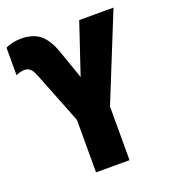

<svg xmlns="http://www.w3.org/2000/svg" viewBox="-133 -823 815 921"><g transform="rotate(-20 274.0 -363.0)"><path d="M237 -595 286 -455 373 -714H548L370 -274V0H199V-268L94 -534Q85 -557 73.5 -568Q62 -579 44 -579Q22 -579 0 -568V-709Q14 -716 35.5 -721Q57 -726 79 -726Q142 -726 178 -695Q214 -664 237 -595Z"/></g></svg>

Font: Noto Sans UI CondBlack
Style: Regular
Weight: 900
Width: 3
Designer: Monotype Design Team
Foundry: Monotype Imaging Inc.
Version: Version 1.001